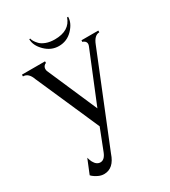

<svg xmlns="http://www.w3.org/2000/svg" viewBox="-188 -649 850 958"><g transform="rotate(-30 237.0 -170.0)"><path d="M411 -366 205 143Q181 215 125 215Q108 215 91.5 207Q75 199 66 191Q57 183 59 183L92 102Q97 120 102 129Q116 155 138 155Q162 155 176 120L224 -3L64 -367Q49 -410 17 -410V-420H150V-410Q144 -410 138 -402.5Q132 -395 132 -385Q132 -376 136 -369L259 -86L377 -375Q380 -382 380 -388Q380 -397 373.5 -403.5Q367 -410 360 -410V-420H457V-410Q428 -410 411 -366ZM355 -555H361Q361 -519 328.5 -485Q296 -451 249 -451Q205 -451 171 -484.5Q137 -518 137 -555H143Q144 -548 149.5 -538.5Q155 -529 166 -517.5Q177 -506 198.5 -498Q220 -490 248 -490Q333 -490 355 -555Z"/></g></svg>

Font: Forum
Style: Regular
Weight: 400
Designer: Denis Masharov
Foundry: Denis Masharov
Version: Version 1.000